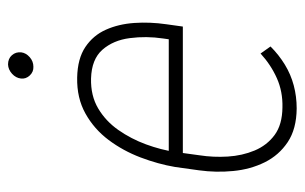

<svg xmlns="http://www.w3.org/2000/svg" viewBox="-161 -590 762 480"><g transform="rotate(-90 220.0 -350.0)"><path d="M189 10.7Q137.7 10.3 104.7 -11.7Q71.8 -33.7 54.2 -69.3Q36.6 -105 32.5 -147.9Q28.3 -190.9 34.2 -233.4L42.5 -293Q49.8 -335.9 66.4 -379.6Q83 -423.3 110.1 -459.5Q137.2 -495.6 176 -517.3Q214.8 -539.1 266.1 -538.1Q313.5 -537.1 342.5 -517.6Q371.6 -498 385.7 -466.3Q399.9 -434.6 402.6 -395.3Q405.3 -356 399.4 -315.4L393.6 -273.9H63L69.3 -309.1H361.8L363.8 -323.2Q370.1 -365.2 364.7 -406.5Q359.4 -447.8 335.7 -474.9Q312 -502 263.7 -503.4Q220.7 -504.4 189 -485.6Q157.2 -466.8 135 -435.1Q112.8 -403.3 99.1 -366Q85.4 -328.6 80.1 -293L71.8 -232.4Q66.4 -197.8 68.6 -161.6Q70.8 -125.5 83.7 -94.5Q96.7 -63.5 122.6 -44.4Q148.4 -25.4 191.4 -24.9Q231 -23.9 264.4 -38.8Q297.9 -53.7 326.2 -79.6L343.8 -54.7Q322.8 -33.7 298.3 -18.8Q273.9 -3.9 246.3 3.4Q218.8 10.7 189 10.7ZM263.7 -678.7Q265.1 -691.4 275.6 -700.9Q286.1 -710.4 298.8 -710.9Q313.5 -710.9 322 -701.2Q330.6 -691.4 329.1 -677.7Q327.6 -666 317.1 -656.7Q306.6 -647.5 293 -647.5Q280.3 -647 271.2 -656.7Q262.2 -666.5 263.7 -678.7Z"/></g></svg>

Font: Roboto Condensed ExtraLight
Style: Italic
Weight: 250
Italic angle: -12°
Designer: Christian Robertson
Foundry: Google
Version: Version 3.008; 2023